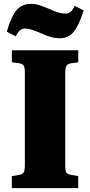

<svg xmlns="http://www.w3.org/2000/svg" viewBox="-20 -969 464 989"><path d="M41 0V-62L78 -68Q97 -71 102.5 -81.5Q108 -92 108 -119V-597Q108 -622 102 -631.5Q96 -641 74 -644L41 -648V-710H383V-648L346 -643Q329 -640 322.5 -630Q316 -620 316 -593V-116Q316 -89 322 -80Q328 -71 348 -68L383 -62V0ZM290 -772Q265 -772 241.5 -778.5Q218 -785 193 -797Q165 -809 145 -815.5Q125 -822 108 -822Q96 -822 84.5 -814Q73 -806 61 -782L15 -806Q39 -888 66.5 -918.5Q94 -949 139 -949Q165 -949 187.5 -941Q210 -933 234 -923Q260 -911 279 -905Q298 -899 317 -899Q333 -899 343.5 -907.5Q354 -916 365 -939L411 -915Q385 -834 358 -803Q331 -772 290 -772Z"/></svg>

Font: Literata 36pt ExtraBold
Style: Regular
Weight: 800
Designer: Latin by Veronika Burian and Jose Scaglione. Greek by Irene Vlachou. Cyrillic by Vera Evstafieva.
Foundry: TypeTogether
Version: Version 3.002